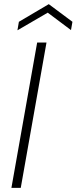

<svg xmlns="http://www.w3.org/2000/svg" viewBox="-20 -905 369 925"><path d="M35 0 159 -700H204L80 0ZM64 -759 71 -800 215 -885 329 -800 322 -760 210 -844Z"/></svg>

Font: DM Sans 9pt ExtraLight
Style: Italic
Weight: 250
Italic angle: -10°
Version: Version 4.004;gftools[0.9.30]